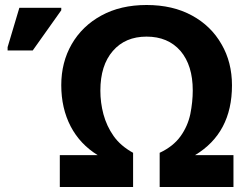

<svg xmlns="http://www.w3.org/2000/svg" viewBox="-20 -745 984 765"><path d="M218.3 0V-127H369.1Q298.8 -170.4 261.7 -241.2Q224.1 -313.5 224.1 -405.8Q224.1 -496.6 265.6 -568.8Q307.6 -641.6 383.8 -683.1Q460.4 -725.1 564 -725.1Q668.5 -725.1 745.1 -683.1Q821.3 -641.6 862.8 -568.4Q904.3 -497.1 904.3 -404.8Q904.3 -215.3 757.3 -127H910.2V0H616.2V-136.2Q670.4 -161.6 699.7 -202.6Q728 -242.2 738.3 -290.5Q748 -339.4 748 -384.8Q748 -484.4 699.2 -542Q649.4 -599.1 564 -599.1Q479 -599.1 429.7 -542Q379.9 -484.9 379.9 -383.8Q379.9 -335.9 392.1 -290Q404.8 -242.7 432.6 -203.1Q460.4 -163.6 510.3 -136.2V0ZM10.3 -543.9V-557.1L57.1 -713.9H224.1V-704.1L110.4 -543.9Z"/></svg>

Font: Droid Sans Thai
Style: Bold
Weight: 700
Designer: Steve Matteson
Foundry: Ascender Corporation
Version: Version 1.00